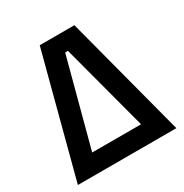

<svg xmlns="http://www.w3.org/2000/svg" viewBox="-162 -829 921 959"><g transform="rotate(-30 298.0 -350.0)"><path d="M14 0 198 -700H398L582 0ZM439 -105 306 -605H290L157 -105Z"/></g></svg>

Font: Space Grotesk Frontify SemiBold
Style: Regular
Weight: 600
Designer: Florian Karsten
Version: Version 2.000